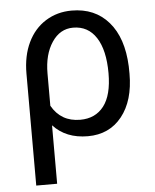

<svg xmlns="http://www.w3.org/2000/svg" viewBox="-53 -583 672 831"><g transform="rotate(-5 283.0 -167.5)"><path d="M289.1 -538.1Q390.1 -538.1 449.7 -469.2Q509.3 -400.4 514.6 -276.4L515.1 -244.1Q515.1 -127 460.4 -58.6Q405.8 9.8 312.5 9.8Q217.3 9.8 161.6 -50.8V203.1H70.8V-283.2Q70.8 -360.4 98.4 -418Q126 -475.6 176 -506.8Q226.1 -538.1 289.1 -538.1ZM161.6 -135.7Q202.1 -64 285.6 -64Q351.6 -64 388.2 -111.6Q424.8 -159.2 424.8 -254.4Q424.8 -354.5 389.4 -409.2Q354 -463.9 289.1 -463.9Q231.9 -463.9 196.8 -411.1Q161.6 -358.4 161.6 -275.9Z"/></g></svg>

Font: Roboto
Style: Regular
Weight: 400
Designer: Google
Version: Version 2.001047; 2015